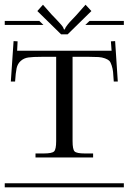

<svg xmlns="http://www.w3.org/2000/svg" viewBox="-29 -797 547 817"><path d="M-8.8 -17.1H498V0H-8.8ZM43.9 -581.1H445.8L442.9 -621.1L460.9 -622.1L472.2 -450.2H455.1Q453.6 -477.1 452.1 -491Q450.7 -504.9 446 -519Q441.4 -533.2 435.8 -538.6Q430.2 -543.9 417.7 -548.6Q405.3 -553.2 390.4 -554.2Q375.5 -555.2 350.1 -555.2H279.8V-196.8Q279.8 -161.6 288.3 -152.8Q296.9 -144 332 -144H367.2V-127H122.1V-144H157.2Q192.4 -144 201.2 -152.8Q210 -161.6 210 -196.8V-555.2H148.9Q110.8 -555.2 91.8 -552.5Q72.8 -549.8 59.3 -537.8Q45.9 -525.9 41.7 -506.8Q37.6 -487.8 35.2 -450.2H17.1L28.8 -622.1L45.9 -621.1ZM-8.8 -708H138.2L155.8 -690.9H-8.8ZM352.1 -708H498V-690.9H334ZM258.8 -650.9H231L129.9 -750L153.8 -776.9L190.9 -734.9Q197.3 -728.5 206.5 -718.8Q215.8 -709 220.7 -703.6Q225.6 -698.2 231.2 -691.9Q236.8 -685.5 239.5 -680.7Q242.2 -675.8 243.2 -671.9H247.1Q247.6 -674.8 249 -678Q250.5 -681.2 253.7 -685.3Q256.8 -689.5 259.5 -693.1Q262.2 -696.8 267.3 -702.4Q272.5 -708 276.1 -711.7Q279.8 -715.3 286.6 -722.7Q293.5 -730 297.9 -734.9L335 -776.9L359.9 -750Z"/></svg>

Font: FoglihtenFr01
Style: Regular
Weight: 500
Version: Version 0.68